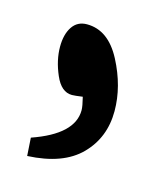

<svg xmlns="http://www.w3.org/2000/svg" viewBox="-53 -164 268 322"><g transform="rotate(15 81.5 -2.5)"><path d="M21.5 117.2 19.5 85.9Q89.8 61.5 89.8 19.5Q89.8 12.7 85.9 -2.9Q72.3 -1 67.4 -1Q48.8 -1 38.1 -25.9Q27.3 -50.8 27.3 -74.2Q27.3 -95.7 36.1 -108.9Q44.9 -122.1 61.5 -122.1Q98.6 -122.1 121.1 -79.1Q143.6 -36.1 143.6 6.8Q143.6 52.7 113.3 83.5Q83 114.3 21.5 117.2Z"/></g></svg>

Font: Neucha
Style: Regular
Weight: 400
Designer: Jovanny Lemonad
Foundry: Jovanny Lemonad
Version: Version 001.001